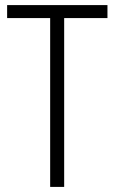

<svg xmlns="http://www.w3.org/2000/svg" viewBox="-20 -734 450 754"><path d="M232 0V-663H402V-714H8V-663H177V0Z"/></svg>

Font: Noto Sans Armenian Condensed Light
Style: Regular
Weight: 300
Width: 3
Designer: Monotype Design Team
Foundry: Monotype Imaging Inc.
Version: Version 2.008